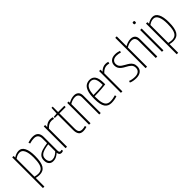

<svg xmlns="http://www.w3.org/2000/svg" viewBox="171 -1921 3311 3311"><g transform="rotate(-45 1826.5 -265.0)"><path d="M57 210V-539H91L92 -500Q153 -542 217 -542Q283 -542 318.5 -474Q354 -406 354 -278Q354 -125 312 -57.5Q270 10 179 10Q160 10 139 7.5Q118 5 93 -1V210ZM173 -20Q224 -20 255.5 -44.5Q287 -69 302 -125.5Q317 -182 317 -276Q317 -390 288 -449.5Q259 -509 206 -509Q177 -509 151.5 -500Q126 -491 93 -468V-32Q142 -20 173 -20Z M405 -114Q405 -173 435.5 -207Q466 -241 522 -258.5Q578 -276 655 -287V-402Q655 -452 630 -479.5Q605 -507 554 -507Q532 -507 504 -503Q476 -499 444 -489L435 -521Q467 -531 498 -536.5Q529 -542 556 -542Q691 -542 691 -402V-73Q691 -45 699 -34.5Q707 -24 721 -24Q735 -24 750 -31L757 -1Q736 10 714 10Q660 10 656 -54Q630 -29 594 -9.5Q558 10 512 10Q463 10 434 -22Q405 -54 405 -114ZM441 -120Q441 -72 462.5 -46.5Q484 -21 521 -21Q559 -21 594.5 -41Q630 -61 655 -88V-259Q596 -251 547.5 -237Q499 -223 470 -195.5Q441 -168 441 -120Z M853 -532V-481Q912 -542 982 -542Q1015 -542 1043 -533L1036 -499Q1007 -507 979 -507Q949 -507 918.5 -492Q888 -477 855 -442V0H819V-532Z M1246 10Q1182 10 1157.5 -27.5Q1133 -65 1133 -128V-500H1057V-526L1133 -532L1140 -664H1169V-532H1322V-500H1169V-130Q1169 -74 1188.5 -49Q1208 -24 1253 -24Q1290 -24 1326 -36L1333 -5Q1308 3 1286 6.5Q1264 10 1246 10Z M1392 0V-532H1426V-501Q1459 -519 1493.5 -530.5Q1528 -542 1566 -542Q1616 -542 1646.5 -513Q1677 -484 1677 -422V0H1641V-416Q1641 -460 1619.5 -484.5Q1598 -509 1553 -509Q1521 -509 1489.5 -498Q1458 -487 1428 -469V0Z M1933 10Q1852 10 1811 -49.5Q1770 -109 1770 -251Q1770 -364 1792.5 -427.5Q1815 -491 1854 -516.5Q1893 -542 1943 -542Q2012 -542 2047 -491Q2082 -440 2082 -322Q2082 -317 2081.5 -308Q2081 -299 2081 -295Q2049 -291 1977 -285Q1905 -279 1807 -278Q1807 -266 1807 -255Q1807 -166 1821.5 -115.5Q1836 -65 1865.5 -44Q1895 -23 1938 -23Q1971 -23 2004.5 -29Q2038 -35 2066 -44L2072 -13Q2044 -3 2007.5 3.5Q1971 10 1933 10ZM1808 -308Q1861 -308 1910.5 -310Q1960 -312 1996.5 -315Q2033 -318 2045 -321Q2045 -425 2019.5 -468Q1994 -511 1941 -511Q1911 -511 1882 -495Q1853 -479 1833 -434.5Q1813 -390 1808 -308Z M2203 -532V-481Q2262 -542 2332 -542Q2365 -542 2393 -533L2386 -499Q2357 -507 2329 -507Q2299 -507 2268.5 -492Q2238 -477 2205 -442V0H2169V-532Z M2404 -16 2414 -46Q2437 -35 2471.5 -29Q2506 -23 2538 -23Q2593 -23 2625.5 -48.5Q2658 -74 2658 -122Q2658 -172 2627 -201.5Q2596 -231 2543 -258Q2510 -275 2482 -296Q2454 -317 2437.5 -345.5Q2421 -374 2421 -414Q2421 -471 2458.5 -506.5Q2496 -542 2568 -542Q2596 -542 2623 -536.5Q2650 -531 2670 -523L2661 -492Q2642 -499 2618 -503.5Q2594 -508 2568 -508Q2514 -508 2485.5 -483Q2457 -458 2457 -416Q2457 -383 2472 -360Q2487 -337 2512 -320Q2537 -303 2566 -287Q2603 -268 2631.5 -247Q2660 -226 2676.5 -196.5Q2693 -167 2693 -123Q2693 -57 2650.5 -23.5Q2608 10 2538 10Q2502 10 2465.5 3.5Q2429 -3 2404 -16Z M2771 0V-740H2807V-501Q2839 -519 2873 -530.5Q2907 -542 2945 -542Q2995 -542 3025.5 -513.5Q3056 -485 3056 -422V0H3019V-416Q3019 -460 2997.5 -484.5Q2976 -509 2932 -509Q2900 -509 2868.5 -498Q2837 -487 2807 -469V0Z M3188 -667Q3174 -667 3169 -672Q3164 -677 3164 -693Q3164 -709 3168.5 -713.5Q3173 -718 3188 -718Q3203 -718 3207.5 -713.5Q3212 -709 3212 -693Q3212 -677 3207.5 -672Q3203 -667 3188 -667ZM3170 0V-532H3206V0Z M3320 210V-539H3354L3355 -500Q3416 -542 3480 -542Q3546 -542 3581.5 -474Q3617 -406 3617 -278Q3617 -125 3575 -57.5Q3533 10 3442 10Q3423 10 3402 7.5Q3381 5 3356 -1V210ZM3436 -20Q3487 -20 3518.5 -44.5Q3550 -69 3565 -125.5Q3580 -182 3580 -276Q3580 -390 3551 -449.5Q3522 -509 3469 -509Q3440 -509 3414.5 -500Q3389 -491 3356 -468V-32Q3405 -20 3436 -20Z"/></g></svg>

Font: Georama SemiCondensed ExtraLight
Style: Regular
Weight: 200
Width: 4
Designer: Jean-Baptiste Levee
Foundry: Production Type
Version: Version 1.000